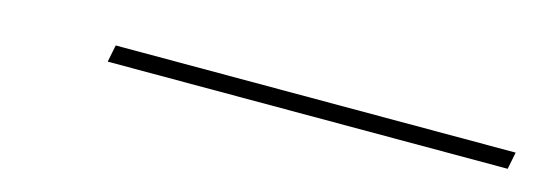

<svg xmlns="http://www.w3.org/2000/svg" viewBox="-17 -878 608 217"><g transform="rotate(15 286.5 -770.0)"><path d="M101 -760H569L573 -780H105Z"/></g></svg>

Font: Noto Serif Display Black
Style: Italic
Weight: 900
Italic angle: -12°
Designer: Monotype Design Team
Foundry: Monotype Imaging Inc.
Version: Version 2.009